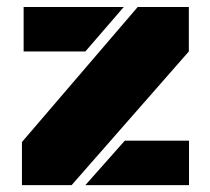

<svg xmlns="http://www.w3.org/2000/svg" viewBox="-20 -539 612 559"><path d="M43.9 0V-125.5L380.9 -518.6H529.8V-389.2L188.5 0ZM48.8 -389.2V-518.6H340.3L228.5 -389.2ZM228.5 0 343.3 -129.4H530.3V0Z"/></svg>

Font: Black Ops One
Style: Regular
Weight: 400
Designer: James Grieshaber, Eben Sorkin
Foundry: Sorkin Type Co.
Version: Version 1.004; ttfautohint (v1.8.4.7-5d5b)